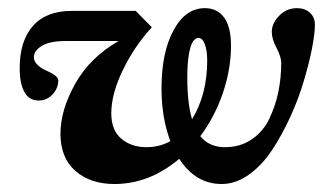

<svg xmlns="http://www.w3.org/2000/svg" viewBox="-20 -445 801 476"><path d="M263.7 11.2Q204.1 11.2 167 -21.2Q129.9 -53.7 129.9 -113.3Q129.9 -171.9 166.3 -237.1Q202.6 -302.2 273.9 -343.3H142.6Q103.5 -343.3 83.7 -331.3Q64 -319.3 64 -303.2Q64 -292.5 73.5 -283.7Q83 -274.9 94.2 -270.3Q105.5 -265.6 115 -259Q124.5 -252.4 124.5 -245.6Q124.5 -226.6 110.6 -211.2Q96.7 -195.8 75.7 -195.8Q52.2 -195.8 40.5 -217Q28.8 -238.3 28.8 -275.4Q28.8 -343.8 61.8 -380.9Q94.7 -418 158.2 -418H316.4L356.4 -377.4Q313 -330.1 284.4 -271Q255.9 -211.9 255.9 -164.1Q255.9 -122.1 280.8 -101.1Q305.7 -80.1 343.3 -80.1Q376 -80.1 402.3 -95.2Q380.4 -152.8 380.4 -226.1Q380.4 -314.9 410.2 -369.9Q439.9 -424.8 487.8 -424.8Q518.6 -424.8 535.6 -401.6Q552.7 -378.4 552.7 -331.5Q552.7 -273.9 532.7 -214.8Q512.7 -155.8 476.6 -107.4Q498.5 -80.1 537.6 -80.1Q575.7 -80.1 604.2 -99.6Q632.8 -119.1 647.9 -151.1Q663.1 -183.1 670.2 -217.8Q677.2 -252.4 677.2 -289.1Q677.2 -304.2 665.5 -326.4Q653.8 -348.6 653.8 -365.7Q653.8 -387.2 672.1 -406Q690.4 -424.8 716.3 -424.8Q735.8 -424.8 748.3 -413.6Q760.7 -402.3 760.7 -383.8Q760.7 -362.3 753.7 -325.9Q746.6 -289.6 733.4 -244.9Q720.2 -200.2 699.7 -155.3Q679.2 -110.4 654.5 -73Q629.9 -35.6 597.2 -12.2Q564.5 11.2 529.8 11.2Q464.8 11.2 424.3 -51.3Q350.6 11.2 263.7 11.2ZM444.3 -252.4Q444.3 -189.5 456.1 -149.4Q493.7 -210.9 493.7 -294.9Q493.7 -319.8 487.8 -335.4Q481.9 -351.1 471.7 -351.1Q464.4 -351.1 458.3 -341.8Q452.1 -332.5 448.2 -309.8Q444.3 -287.1 444.3 -252.4Z"/></svg>

Font: Elstob 18pt ExtraBold
Style: Italic
Weight: 800
Italic angle: -20°
Designer: Peter S. Baker
Version: Version 1.015